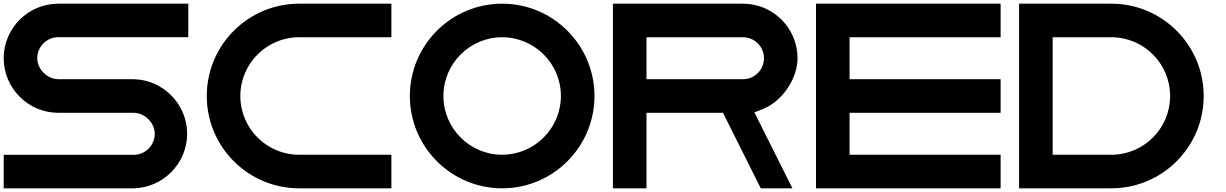

<svg xmlns="http://www.w3.org/2000/svg" viewBox="-20 -820 6640 1040"><path d="M0 -504.6C0.2 -341.7 132.5 -209.3 295.4 -209H701.7C701.9 -209 702.2 -209 702.5 -209C759.4 -209 811 -163.1 817.6 -106.5C817.9 -103.4 818.2 -98.4 818.2 -95.3C818.2 -32.6 767.3 18.4 704.6 18.5H0V200H704.6C864.2 196.5 993.7 64.2 993.7 -95.5C993.7 -255.1 864.2 -387.5 704.6 -391H298.3C298.1 -391 297.8 -391 297.5 -391C240.6 -391 189 -436.9 182.4 -493.5C182.1 -496.6 181.8 -501.6 181.8 -504.7C181.8 -567.4 232.7 -618.4 295.4 -618.5H1000V-800H295.4C132.5 -799.8 0.2 -667.5 0 -504.6Z M1100 -300C1100 -24 1324 200 1600 200H2100V18.2H1600C1424.4 18.2 1281.8 -124.4 1281.8 -300C1281.8 -475.6 1424.4 -618.2 1600 -618.2H2100V-800H1600C1324 -800 1100 -576 1100 -300Z M2700 -800C2424 -800 2200 -576 2200 -300C2200 -24 2424 200 2700 200C2976 200 3200 -24 3200 -300C3200 -576 2976 -800 2700 -800ZM2700 18.2C2524.4 18.2 2381.8 -124.4 2381.8 -300C2381.8 -475.6 2524.4 -618.2 2700 -618.2C2875.6 -618.2 3018.2 -475.6 3018.2 -300C3018 -124.6 2875.4 18 2700 18.2Z M4004.6 -800H3300V200H3481.8V-209H3896.2L4100.8 200H4272.2L4066.2 -211.4L4112.5 -229.6C4216 -270.2 4300 -393.4 4300 -504.6C4300 -667.7 4167.7 -800 4004.6 -800ZM4004.6 -391H3481.8V-618.2H4004.6C4067.3 -618.2 4118.2 -567.3 4118.2 -504.6C4118.2 -441.9 4067.3 -391 4004.6 -391Z M5400 200V18.2H4581.8V-209H5400V-391H4581.8V-618.2H5400V-800H4400V200Z M6000 -800H5500V200H6000C6276 200 6500 -24 6500 -300C6500 -576 6276 -800 6000 -800ZM6000 18.2H5681.8V-618.2H6000C6175.6 -618.2 6318.2 -475.6 6318.2 -300C6318.2 -124.4 6175.6 18.2 6000 18.2Z"/></svg>

Font: Kubos
Style: Light
Weight: 300
Version: Version 001.000